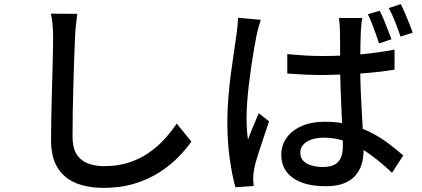

<svg xmlns="http://www.w3.org/2000/svg" viewBox="-20 -852 2040 929"><path d="M354 -785Q350 -758 347 -727.5Q344 -697 343 -670Q341 -629 339 -568.5Q337 -508 335 -440.5Q333 -373 332 -307.5Q331 -242 331 -190Q331 -137 350.5 -106Q370 -75 405 -61.5Q440 -48 483 -48Q549 -48 602 -65Q655 -82 697.5 -111Q740 -140 774 -177Q808 -214 835 -254L906 -167Q881 -131 843 -92Q805 -53 752.5 -19Q700 15 632.5 36Q565 57 481 57Q405 57 348 34Q291 11 259 -40Q227 -91 227 -174Q227 -217 228 -271Q229 -325 230.5 -382.5Q232 -440 233.5 -495Q235 -550 236 -596Q237 -642 237 -670Q237 -702 234.5 -731.5Q232 -761 226 -786Z M1370 -590Q1413 -586 1455 -583.5Q1497 -581 1541 -581Q1633 -581 1723 -589Q1813 -597 1889 -612V-515Q1810 -502 1720 -496Q1630 -490 1541 -489Q1498 -489 1456 -491Q1414 -493 1370 -496ZM1733 -765Q1730 -750 1728.5 -734Q1727 -718 1726 -703Q1725 -685 1724.5 -657.5Q1724 -630 1723.5 -597.5Q1723 -565 1723 -533Q1723 -470 1725.5 -412Q1728 -354 1731 -302Q1734 -250 1736.5 -204.5Q1739 -159 1739 -122Q1739 -87 1729.5 -56.5Q1720 -26 1699 -2Q1678 22 1643 35.5Q1608 49 1556 49Q1454 49 1397.5 9Q1341 -31 1341 -103Q1341 -149 1366.5 -185Q1392 -221 1439.5 -242Q1487 -263 1554 -263Q1620 -263 1676 -248Q1732 -233 1778 -209Q1824 -185 1862 -156Q1900 -127 1931 -100L1877 -16Q1822 -68 1769 -106Q1716 -144 1661 -165Q1606 -186 1546 -186Q1496 -186 1464.5 -166Q1433 -146 1433 -113Q1433 -79 1463.5 -61.5Q1494 -44 1542 -44Q1579 -44 1600 -56Q1621 -68 1630 -90.5Q1639 -113 1639 -145Q1639 -171 1637 -215.5Q1635 -260 1632.5 -313.5Q1630 -367 1628 -423.5Q1626 -480 1626 -532Q1626 -586 1625.5 -631.5Q1625 -677 1625 -701Q1625 -713 1623.5 -732Q1622 -751 1620 -765ZM1242 -756Q1239 -747 1234.5 -732.5Q1230 -718 1226.5 -703Q1223 -688 1221 -679Q1216 -654 1209.5 -617Q1203 -580 1196.5 -535.5Q1190 -491 1184.5 -445Q1179 -399 1176 -357Q1173 -315 1173 -283Q1173 -257 1174.5 -230.5Q1176 -204 1180 -176Q1187 -197 1196 -219Q1205 -241 1214.5 -263Q1224 -285 1232 -304L1282 -265Q1269 -227 1254.5 -183.5Q1240 -140 1227.5 -101Q1215 -62 1210 -36Q1208 -26 1206.5 -12.5Q1205 1 1205 10Q1206 17 1206 27.5Q1206 38 1207 48L1119 54Q1104 1 1092 -80.5Q1080 -162 1080 -264Q1080 -319 1085 -380Q1090 -441 1097.5 -498.5Q1105 -556 1112.5 -604.5Q1120 -653 1124 -683Q1127 -702 1129 -724Q1131 -746 1132 -766ZM1817 -800Q1827 -782 1837 -757Q1847 -732 1857 -707Q1867 -682 1874 -662L1814 -642Q1807 -664 1798 -689Q1789 -714 1779.5 -738.5Q1770 -763 1760 -783ZM1919 -832Q1929 -813 1939.5 -788.5Q1950 -764 1960 -739Q1970 -714 1977 -694L1918 -675Q1907 -708 1892 -746Q1877 -784 1861 -813Z"/></svg>

Font: Noto Sans JP Thin Medium
Style: Regular
Weight: 500
Version: Version 2.004-H2;hotconv 1.0.118;makeotfexe 2.5.65603